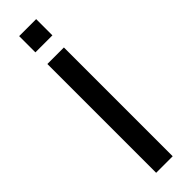

<svg xmlns="http://www.w3.org/2000/svg" viewBox="-303 -890 886 886"><g transform="rotate(-45 140.0 -446.5)"><path d="M86 0V-710H194V0ZM85 -787V-893H196V-787Z"/></g></svg>

Font: Geist Med
Style: Regular
Weight: 400
Designer: Basement.studio, Andrés Briganti, Mateo Zaragoza
Foundry: Basement.studio, Vercel, Andrés Briganti, Guido Ferreyra, Mateo Zaragoza
Version: Version 1.401